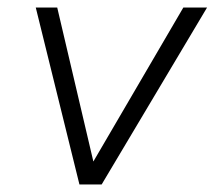

<svg xmlns="http://www.w3.org/2000/svg" viewBox="-20 -490 570 510"><path d="M191 0 75 -470H132L228 -61L467 -470H530L250 0Z"/></svg>

Font: Celebes Light
Style: Italic
Weight: 300
Italic angle: -10°
Designer: Anugrah Pasau
Foundry: Lafontype
Version: Version 1.000; ttfautohint (v1.8.4)